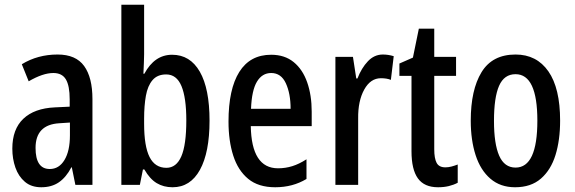

<svg xmlns="http://www.w3.org/2000/svg" viewBox="-20 -780 2424 810"><path d="M223 -550Q300 -550 335 -501.5Q370 -453 370 -362V0H298L283 -74H281Q259 -32 228.5 -11Q198 10 154 10Q112 10 85 -13Q58 -36 45 -73Q32 -110 32 -153Q32 -235 78.5 -279Q125 -323 211 -327L274 -330V-361Q274 -418 258 -445Q242 -472 205 -472Q161 -472 101 -437L72 -509Q139 -550 223 -550ZM230 -260Q130 -254 130 -156Q130 -67 190 -67Q229 -67 252 -105Q275 -143 275 -209V-263Z M588 -551Q588 -535 587 -514.5Q586 -494 585 -469H589Q632 -549 706 -549Q782 -549 823 -477.5Q864 -406 864 -271Q864 -137 823.5 -63.5Q783 10 708 10Q670 10 641 -7.5Q612 -25 589 -65H583L570 0H492V-760H588ZM681 -466Q644 -466 623.5 -442Q603 -418 595.5 -376Q588 -334 588 -280V-258Q588 -163 611 -117.5Q634 -72 682 -72Q724 -72 745 -120.5Q766 -169 766 -272Q766 -368 745.5 -417Q725 -466 681 -466Z M1124 -549Q1181 -549 1219 -518Q1257 -487 1276 -432.5Q1295 -378 1295 -309V-248H1038Q1041 -70 1153 -70Q1184 -70 1213 -79Q1242 -88 1273 -108V-25Q1215 10 1141 10Q1070 10 1027 -25.5Q984 -61 964 -123.5Q944 -186 944 -267Q944 -404 989.5 -476.5Q1035 -549 1124 -549ZM1124 -472Q1086 -472 1064 -435.5Q1042 -399 1039 -321H1206Q1206 -385 1186 -428.5Q1166 -472 1124 -472Z M1595 -550Q1618 -550 1641 -543L1629 -443Q1612 -450 1587 -450Q1543 -450 1516.5 -402Q1490 -354 1491 -280V0H1395V-540H1469L1483 -449H1488Q1505 -493 1532 -521.5Q1559 -550 1595 -550Z M1859 -74Q1872 -74 1885 -77.5Q1898 -81 1911 -86V-9Q1894 0 1873.5 5Q1853 10 1828 10Q1770 10 1743 -27.5Q1716 -65 1716 -142V-460H1665V-512L1722 -537L1747 -659H1812V-540H1904V-460H1812V-150Q1812 -112 1822 -93Q1832 -74 1859 -74Z M2343 -271Q2343 -189 2323.5 -126Q2304 -63 2262 -26.5Q2220 10 2153 10Q2091 10 2049 -26Q2007 -62 1986.5 -125.5Q1966 -189 1966 -271Q1966 -401 2011.5 -475.5Q2057 -550 2155 -550Q2244 -550 2293.5 -479Q2343 -408 2343 -271ZM2064 -270Q2064 -173 2086 -123Q2108 -73 2155 -73Q2247 -73 2247 -271Q2247 -467 2155 -467Q2107 -467 2085.5 -418Q2064 -369 2064 -270Z"/></svg>

Font: Noto Sans Georgian ExtraCondensed Medium
Style: Regular
Weight: 500
Width: 2
Designer: Monotype Design Team, Akaki Razmadze
Foundry: Google LLC
Version: Version 2.005; ttfautohint (v1.8.4.7-5d5b)